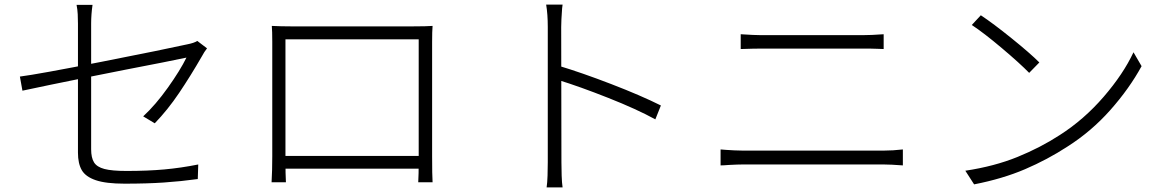

<svg xmlns="http://www.w3.org/2000/svg" viewBox="-20 -786 5040 830"><path d="M317 -684Q317 -704 316 -724.5Q315 -745 311 -765H380Q377 -744 375.5 -724Q374 -704 374 -684V-141Q374 -104 386.5 -84Q399 -64 431.5 -55.5Q464 -47 527 -47Q618 -47 690 -53.5Q762 -60 837 -75L835 -12Q762 -2 688.5 3Q615 8 519 8Q438 8 394 -7Q350 -22 333.5 -50.5Q317 -79 317 -126ZM853 -543Q804 -458 754.5 -384.5Q705 -311 649 -253L599 -283Q653 -333 706 -407.5Q759 -482 786 -537L683 -516Q527 -486 355.5 -451.5Q184 -417 77 -394L66 -455Q145 -465 419.5 -519Q694 -573 788 -594Q819 -600 833 -609L875 -577Q863 -562 853 -543Z M1237 -672H1767Q1823 -672 1850 -674Q1848 -652 1848 -605V-111Q1848 -28 1850 2H1788Q1790 -28 1790 -96V-616H1214V-96Q1214 -32 1216 2H1154Q1157 -49 1157 -111V-605Q1157 -652 1155 -674Q1194 -672 1237 -672ZM1188 -57V-112H1815V-57Z M2348 -669Q2348 -725 2341 -766H2412L2410 -750Q2406 -696 2406 -669L2407 -85Q2407 -58 2408 -27Q2409 4 2412 24H2343Q2346 4 2347 -26.5Q2348 -57 2348 -85ZM2837 -330 2813 -270Q2733 -314 2609 -363Q2485 -412 2394 -440V-502Q2494 -472 2622.5 -422.5Q2751 -373 2837 -330Z M3272 -634H3707Q3746 -634 3800 -638V-574L3773 -575Q3752 -576 3707 -576H3272Q3240 -576 3182 -574V-638Q3242 -634 3272 -634ZM3120 -138Q3137 -137 3154.5 -136Q3172 -135 3190 -135H3801Q3840 -135 3883 -140V-71Q3829 -75 3801 -75H3190Q3170 -75 3132 -73Q3108 -71 3095 -71V-140Z M4473 -516 4429 -471Q4389 -512 4311.5 -577.5Q4234 -643 4181 -678L4220 -720Q4273 -685 4353 -620.5Q4433 -556 4473 -516ZM4561 -202Q4666 -269 4751 -367.5Q4836 -466 4880 -560L4915 -500Q4862 -403 4780 -310.5Q4698 -218 4594 -152Q4508 -96 4411 -54.5Q4314 -13 4191 11L4153 -48Q4279 -67 4378.5 -107.5Q4478 -148 4561 -202Z"/></svg>

Font: 寒蝉端黑体 Light
Style: Regular
Weight: 300
Designer: ChillDuanSans {Warren2060}; 
Source Han Sans {Ryoko NISHIZUKA 西塚涼子 (kana, bopomofo & ideographs); Paul D. Hunt (Latin, G
Foundry: ChillType&Adobe
Version: Version 1.300;Glyphs 3.3 (3306)